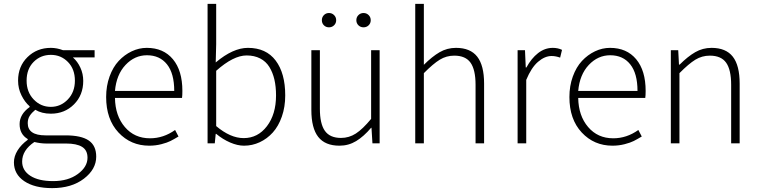

<svg xmlns="http://www.w3.org/2000/svg" viewBox="-20 -739 3919 990"><path d="M51.8 98.1Q51.8 66.9 70.6 36.6Q89.4 6.3 123 -18.1V-22Q81.1 -46.9 81.1 -99.1Q81.1 -149.9 132.8 -187V-190.9Q107.9 -212.4 90.6 -247.6Q73.2 -282.7 73.2 -323.2Q73.2 -397 121.8 -444.6Q170.4 -492.2 242.2 -492.2Q273.4 -492.2 305.2 -480H467.8V-442.9H356Q379.9 -421.9 394.5 -390.1Q409.2 -358.4 409.2 -321.8Q409.2 -248.5 361.3 -200.7Q313.5 -152.8 242.2 -152.8Q195.3 -152.8 162.1 -172.9Q143.6 -157.7 133.3 -141.8Q123 -126 123 -104Q123 -41 214.8 -41H317.9Q398.9 -41 437.5 -14.6Q476.1 11.7 476.1 68.8Q476.1 133.8 412.6 182.4Q349.1 231 249 231Q158.2 231 105 195.1Q51.8 159.2 51.8 98.1ZM94.2 94.2Q94.2 140.1 136.5 167.5Q178.7 194.8 253.9 194.8Q331.5 194.8 381.3 158.2Q431.2 121.6 431.2 74.2Q431.2 35.6 403.3 18.3Q375.5 1 319.8 1H216.8Q190.4 1 157.2 -6.8Q94.2 35.6 94.2 94.2ZM117.2 -323.2Q117.2 -264.2 153.8 -226.1Q190.4 -188 242.2 -188Q293 -188 329.6 -226.1Q366.2 -264.2 366.2 -323.2Q366.2 -382.8 330.3 -419.4Q294.4 -456.1 242.2 -456.1Q189.5 -456.1 153.3 -419.7Q117.2 -383.3 117.2 -323.2Z M527.3 -238.8Q527.3 -295.9 544.9 -344.5Q562.5 -393.1 592 -424.8Q621.6 -456.5 659.2 -474.4Q696.8 -492.2 736.8 -492.2Q822.8 -492.2 871.6 -433.6Q920.4 -375 920.4 -270Q920.4 -246.1 918.5 -233.9H572.8Q574.2 -142.1 623.8 -84Q673.3 -25.9 753.4 -25.9Q822.8 -25.9 882.8 -68.8L900.4 -35.2Q876 -20.5 859.1 -12Q842.3 -3.4 812.3 4.4Q782.2 12.2 749.5 12.2Q654.3 12.2 590.8 -55.9Q527.3 -124 527.3 -238.8ZM572.8 -270H878.4Q878.4 -360.4 841.1 -407.2Q803.7 -454.1 737.8 -454.1Q674.3 -454.1 627.2 -404.1Q580.1 -354 572.8 -270Z M1050.3 0V-719.2H1094.7V-511.2L1092.3 -417Q1181.6 -492.2 1258.3 -492.2Q1352.1 -492.2 1401.4 -426.8Q1450.7 -361.3 1450.7 -247.1Q1450.7 -187.5 1433.3 -137.9Q1416 -88.4 1386.7 -55.9Q1357.4 -23.4 1319.1 -5.6Q1280.8 12.2 1238.3 12.2Q1204.6 12.2 1166.7 -4.2Q1128.9 -20.5 1094.7 -48.8H1092.3L1087.4 0ZM1094.7 -88.9Q1168 -26.9 1236.3 -26.9Q1309.6 -26.9 1356.4 -88.4Q1403.3 -149.9 1403.3 -247.1Q1403.3 -292.5 1394.8 -329.1Q1386.2 -365.7 1368.7 -394Q1351.1 -422.4 1321.3 -437.7Q1291.5 -453.1 1251.5 -453.1Q1183.6 -453.1 1094.7 -374Z M1585.4 -171.9V-480H1629.4V-178.2Q1629.4 -100.6 1655.3 -64.2Q1681.2 -27.8 1738.3 -27.8Q1779.8 -27.8 1814.9 -50.5Q1850.1 -73.2 1893.6 -126V-480H1937.5V0H1900.4L1895.5 -80.1H1893.6Q1855.5 -35.2 1816.4 -11.5Q1777.3 12.2 1730.5 12.2Q1656.2 12.2 1620.8 -33.2Q1585.4 -78.6 1585.4 -171.9ZM1650.1 -608.6Q1639.6 -619.1 1639.6 -634.8Q1639.6 -650.4 1650.1 -661.1Q1660.6 -671.9 1676.3 -671.9Q1691.9 -671.9 1702.6 -661.1Q1713.4 -650.4 1713.4 -634.8Q1713.4 -619.1 1702.6 -608.6Q1691.9 -598.1 1676.3 -598.1Q1660.6 -598.1 1650.1 -608.6ZM1828.1 -608.6Q1817.4 -619.1 1817.4 -634.8Q1817.4 -650.4 1828.1 -661.1Q1838.9 -671.9 1854.5 -671.9Q1870.1 -671.9 1880.9 -661.1Q1891.6 -650.4 1891.6 -634.8Q1891.6 -619.1 1880.9 -608.6Q1870.1 -598.1 1854.5 -598.1Q1838.9 -598.1 1828.1 -608.6Z M2121.1 0V-719.2H2165.5V-404.8Q2208 -447.3 2246.6 -469.7Q2285.2 -492.2 2331.1 -492.2Q2405.3 -492.2 2440.7 -446.8Q2476.1 -401.4 2476.1 -308.1V0H2432.1V-301.8Q2432.1 -379.4 2406.2 -415.8Q2380.4 -452.1 2322.3 -452.1Q2281.7 -452.1 2247.6 -431.2Q2213.4 -410.2 2165.5 -361.8V0Z M2648.9 0V-480H2687L2690.9 -391.1H2694.3Q2719.7 -438 2754.4 -465.1Q2789.1 -492.2 2830.1 -492.2Q2856.9 -492.2 2877.9 -481.9L2868.2 -441.9Q2845.2 -450.2 2824.2 -450.2Q2789.1 -450.2 2754.4 -420.4Q2719.7 -390.6 2693.4 -327.1V0Z M2916 -238.8Q2916 -295.9 2933.6 -344.5Q2951.2 -393.1 2980.7 -424.8Q3010.3 -456.5 3047.9 -474.4Q3085.4 -492.2 3125.5 -492.2Q3211.4 -492.2 3260.3 -433.6Q3309.1 -375 3309.1 -270Q3309.1 -246.1 3307.1 -233.9H2961.4Q2962.9 -142.1 3012.5 -84Q3062 -25.9 3142.1 -25.9Q3211.4 -25.9 3271.5 -68.8L3289.1 -35.2Q3264.6 -20.5 3247.8 -12Q3231 -3.4 3200.9 4.4Q3170.9 12.2 3138.2 12.2Q3043 12.2 2979.5 -55.9Q2916 -124 2916 -238.8ZM2961.4 -270H3267.1Q3267.1 -360.4 3229.7 -407.2Q3192.4 -454.1 3126.5 -454.1Q3063 -454.1 3015.9 -404.1Q2968.8 -354 2961.4 -270Z M3439 0V-480H3477.1L3481 -405.8H3484.4Q3526.4 -447.8 3564.9 -470Q3603.5 -492.2 3648.9 -492.2Q3723.1 -492.2 3758.5 -446.8Q3793.9 -401.4 3793.9 -308.1V0H3750V-301.8Q3750 -379.4 3724.1 -415.8Q3698.2 -452.1 3640.1 -452.1Q3599.6 -452.1 3565.4 -431.2Q3531.2 -410.2 3483.4 -361.8V0Z"/></svg>

Font: Source Sans Pro Light
Style: Regular
Weight: 300
Designer: Paul D. Hunt
Foundry: Adobe Systems Incorporated
Version: Version 2.020;PS 2.0;hotconv 1.0.86;makeotf.lib2.5.63406